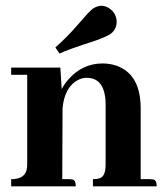

<svg xmlns="http://www.w3.org/2000/svg" viewBox="-20 -659 589 679"><path d="M224.6 -25.4H200.2L201.2 -275.4Q208 -352.5 257.8 -377Q271.5 -383.8 286.1 -383.8Q341.8 -383.8 351.6 -318.4Q353.5 -305.7 353.5 -292V-76.2Q353.5 -35.2 332 -28.3Q322.3 -25.4 308.6 -25.4V0H534.2Q534.2 -22.5 521.5 -24.4Q515.6 -25.4 509.8 -25.4H477.5V-275.4Q477.5 -396.5 391.6 -426.8Q368.2 -434.6 342.8 -434.6Q271.5 -434.6 221.7 -377.9Q207 -361.3 198.2 -343.8L193.4 -419.9H19.5V-394.5H76.2V-76.2Q76.2 -31.2 34.2 -26.4Q27.3 -25.4 19.5 -25.4V0H248Q248 -22.5 235.4 -24.4Q230.5 -25.4 224.6 -25.4ZM371.1 -539.1Q391.6 -554.7 392.6 -580.1Q392.6 -613.3 364.3 -630.9Q351.6 -638.7 337.9 -638.7Q322.3 -637.7 307.6 -627.9Q294.9 -618.2 254.9 -571.3Q216.8 -527.3 175.8 -491.2L190.4 -469.7Q218.8 -483.4 318.4 -515.6Q356.4 -529.3 371.1 -539.1Z"/></svg>

Font: Abhaya Libre ExtraBold
Style: Regular
Weight: 800
Designer: Pushpananda Ekanayake, Sol Matas, Pathum Egodawatta
Foundry: Mooniak
Version: Version 1.050 ; ttfautohint (v1.6)